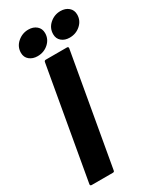

<svg xmlns="http://www.w3.org/2000/svg" viewBox="-239 -1039 924 1114"><g transform="rotate(-30 223.5 -482.5)"><path d="M178 -9Q177 0 167 0H25Q20 0 17.5 -3Q15 -6 16 -11L147 -754Q149 -763 158 -763H300Q305 -763 307.5 -760Q310 -757 309 -752ZM53 -869Q53 -910 84.5 -937.5Q116 -965 157 -965Q190 -965 211 -947Q232 -929 232 -899Q232 -859 201.5 -831.5Q171 -804 128 -804Q96 -804 74.5 -821.5Q53 -839 53 -869ZM269 -869Q269 -910 300 -937.5Q331 -965 372 -965Q405 -965 426 -947Q447 -929 447 -899Q447 -859 416.5 -831.5Q386 -804 343 -804Q311 -804 290 -821.5Q269 -839 269 -869Z"/></g></svg>

Font: Open Sauce Two ExtraBold Italic
Style: Regular
Weight: 800
Italic angle: -10°
Designer: Alfredo Marco Pradil
Foundry: Creative Sauce Fz LLC
Version: Version 1.477